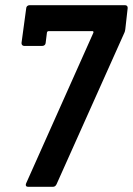

<svg xmlns="http://www.w3.org/2000/svg" viewBox="-20 -720 512 740"><path d="M88 0H184C191 0 195 -4 198 -10L459 -593C462 -599 462 -603 463 -608L472 -688C473 -695 469 -700 462 -700H94C87 -700 81 -695 81 -688L63 -555C62 -548 67 -543 73 -543H143C150 -543 156 -548 156 -555L161 -595C162 -598 164 -600 167 -600H337C339 -600 341 -598 340 -594L81 -14C77 -5 81 0 88 0Z"/></svg>

Font: Barlow Semi Condensed SemiBold
Style: Italic
Weight: 600
Width: 4
Italic angle: -7°
Designer: Jeremy Tribby
Foundry: Tribby Type
Version: Version 1.422;hotconv 1.0.109;makeotfexe 2.5.65596